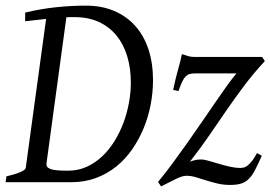

<svg xmlns="http://www.w3.org/2000/svg" viewBox="-20 -650 965 685"><path d="M525.9 -363.8Q525.9 -320.8 517.6 -277.1Q509.3 -233.4 492.7 -193.1Q476.1 -152.8 451.7 -117.4Q427.2 -82 394.8 -55.9Q362.3 -29.8 322.3 -14.9Q282.2 0 234.9 0H0L2.9 -21Q33.7 -27.8 52.2 -35.9Q70.8 -43.9 71.8 -50.8L144.5 -582.5L69.8 -574.2V-605Q126 -618.7 180.9 -624.3Q235.8 -629.9 286.1 -629.9Q343.3 -629.9 387.7 -610.8Q432.1 -591.8 462.9 -557.1Q493.7 -522.5 509.8 -473.4Q525.9 -424.3 525.9 -363.8ZM246.1 -588.9H231.4Q224.1 -588.9 216.8 -588.4L146 -67.9Q145 -60.5 147.9 -55.7Q150.9 -50.8 159.2 -47.4Q167.5 -43.9 182.9 -42.5Q198.2 -41 222.2 -41Q258.3 -41 288.8 -54.7Q319.3 -68.4 344.2 -91.8Q369.1 -115.2 388.4 -146.5Q407.7 -177.7 420.7 -212.6Q433.6 -247.6 440.2 -284.2Q446.8 -320.8 446.8 -355Q446.8 -407.2 433.6 -450.2Q420.4 -493.2 395 -523.9Q369.6 -554.7 332.3 -571.8Q294.9 -588.9 246.1 -588.9ZM924.8 -432.1Q884.8 -388.7 852.5 -345.9Q820.3 -303.2 789.8 -259Q759.3 -214.8 727.8 -168.7Q696.3 -122.6 657.7 -73.2Q659.2 -74.2 670.9 -77.6Q682.6 -81.1 697.8 -81.1Q707.5 -81.1 723.9 -76.4Q740.2 -71.8 759.8 -65.9Q779.3 -60.1 799.6 -55.4Q819.8 -50.8 837.9 -50.8Q842.3 -50.8 848.6 -52Q855 -53.2 862.3 -58.6Q869.6 -64 878.4 -74.7Q887.2 -85.4 897 -104L914.1 -94.2Q900.4 -64 890.1 -43.9Q879.9 -23.9 867.9 -12Q856 0 840.3 4.9Q824.7 9.8 800.8 9.8Q776.9 9.8 755.4 4.6Q733.9 -0.5 714.8 -6.6Q695.8 -12.7 678.5 -17.8Q661.1 -22.9 646 -22.9Q638.2 -22.9 629.9 -20.5Q621.6 -18.1 611.1 -13.2Q600.6 -8.3 586.9 -1.2Q573.2 5.9 554.7 15.1L543.9 -1Q568.4 -30.3 594.5 -65.7Q620.6 -101.1 647 -138.4Q673.3 -175.8 699 -213.1Q724.6 -250.5 747.6 -283.9Q770.5 -317.4 790 -344.5Q809.6 -371.6 823.7 -388.2H676.8Q665 -388.2 657 -386Q648.9 -383.8 642.3 -377.2Q635.7 -370.6 629.9 -358.2Q624 -345.7 616.7 -325.2L597.7 -329.1Q606.9 -373 616 -404.5Q625 -436 628.9 -457Q638.2 -454.6 648.9 -450.7Q659.7 -446.8 676.8 -446.8H915Z"/></svg>

Font: Gentium Plus
Style: Italic
Weight: 400
Italic angle: -8°
Designer: J. Victor Gaultney, Annie Olsen, Iska Routamaa
Foundry: SIL International
Version: Version 1.510